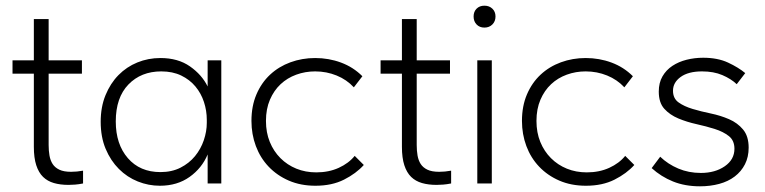

<svg xmlns="http://www.w3.org/2000/svg" viewBox="-20 -645 2690 675"><path d="M24 -433H99V-578H151V-433H268V-386H151V-135Q151 -115 154 -98Q157 -81 165 -68.5Q173 -56 188.5 -48.5Q204 -41 230 -41Q240 -41 250.5 -42Q261 -43 272 -45V0Q257 3 244 4Q231 5 221 5Q192 5 169.5 -1.5Q147 -8 131.5 -23Q116 -38 107.5 -64Q99 -90 99 -129V-386H24Z M542 8Q502 8 464.5 -7Q427 -22 398 -51Q369 -80 351.5 -121.5Q334 -163 334 -217Q334 -269 351 -310.5Q368 -352 396.5 -381Q425 -410 463 -425.5Q501 -441 544 -441Q606 -441 648 -411.5Q690 -382 710 -341V-433H758V0H710V-102Q690 -54 646.5 -23Q603 8 542 8ZM544 -40Q584 -40 614.5 -55.5Q645 -71 665.5 -96Q686 -121 696.5 -152Q707 -183 707 -213V-224Q707 -256 697 -286.5Q687 -317 667 -341Q647 -365 617 -379.5Q587 -394 547 -394Q476 -394 431.5 -348Q387 -302 387 -218Q387 -138 429.5 -89Q472 -40 544 -40Z M1089 8Q1037 8 995.5 -10Q954 -28 924.5 -59Q895 -90 879.5 -131.5Q864 -173 864 -220Q864 -272 881.5 -313Q899 -354 929.5 -382.5Q960 -411 1001 -426Q1042 -441 1088 -441Q1136 -441 1179 -425Q1222 -409 1254 -377L1224 -338Q1199 -365 1163.5 -379.5Q1128 -394 1088 -394Q1053 -394 1021.5 -382.5Q990 -371 966.5 -349Q943 -327 929 -294.5Q915 -262 915 -220Q915 -179 928.5 -146Q942 -113 966 -89Q990 -65 1022 -52Q1054 -39 1092 -39Q1136 -39 1171 -55Q1206 -71 1227 -97L1259 -65Q1232 -35 1189.5 -13.5Q1147 8 1089 8Z M1318 -433H1393V-578H1445V-433H1562V-386H1445V-135Q1445 -115 1448 -98Q1451 -81 1459 -68.5Q1467 -56 1482.5 -48.5Q1498 -41 1524 -41Q1534 -41 1544.5 -42Q1555 -43 1566 -45V0Q1551 3 1538 4Q1525 5 1515 5Q1486 5 1463.5 -1.5Q1441 -8 1425.5 -23Q1410 -38 1401.5 -64Q1393 -90 1393 -129V-386H1318Z M1658 -433H1709V0H1658ZM1683 -548Q1666 -548 1655.5 -559Q1645 -570 1645 -587Q1645 -604 1655.5 -614.5Q1666 -625 1683 -625Q1700 -625 1711 -614.5Q1722 -604 1722 -587Q1722 -570 1711 -559Q1700 -548 1683 -548Z M2040 8Q1988 8 1946.5 -10Q1905 -28 1875.5 -59Q1846 -90 1830.5 -131.5Q1815 -173 1815 -220Q1815 -272 1832.5 -313Q1850 -354 1880.5 -382.5Q1911 -411 1952 -426Q1993 -441 2039 -441Q2087 -441 2130 -425Q2173 -409 2205 -377L2175 -338Q2150 -365 2114.5 -379.5Q2079 -394 2039 -394Q2004 -394 1972.5 -382.5Q1941 -371 1917.5 -349Q1894 -327 1880 -294.5Q1866 -262 1866 -220Q1866 -179 1879.5 -146Q1893 -113 1917 -89Q1941 -65 1973 -52Q2005 -39 2043 -39Q2087 -39 2122 -55Q2157 -71 2178 -97L2210 -65Q2183 -35 2140.5 -13.5Q2098 8 2040 8Z M2441 10Q2388 10 2346 -7Q2304 -24 2271 -54L2301 -94Q2328 -68 2364.5 -52.5Q2401 -37 2444 -37Q2494 -37 2528 -60.5Q2562 -84 2562 -122Q2562 -151 2542.5 -166.5Q2523 -182 2493 -191.5Q2463 -201 2429 -208.5Q2395 -216 2365 -228.5Q2335 -241 2315.5 -262.5Q2296 -284 2296 -323Q2296 -354 2309 -376.5Q2322 -399 2344 -413.5Q2366 -428 2394 -435Q2422 -442 2452 -442Q2503 -442 2539.5 -425Q2576 -408 2600 -388L2570 -349Q2550 -368 2519.5 -381Q2489 -394 2448 -394Q2400 -394 2373 -374.5Q2346 -355 2346 -326Q2346 -299 2365.5 -285Q2385 -271 2415 -262Q2445 -253 2479 -246Q2513 -239 2543 -226Q2573 -213 2592.5 -189.5Q2612 -166 2612 -126Q2612 -93 2599 -67.5Q2586 -42 2563 -24.5Q2540 -7 2508.5 1.5Q2477 10 2441 10Z"/></svg>

Font: Tilda Sans Light
Style: Regular
Weight: 300
Designer: ParaType Ltd
Foundry: ParaType Ltd
Version: Version 1.009